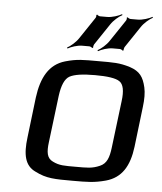

<svg xmlns="http://www.w3.org/2000/svg" viewBox="-51 -742 671 797"><g transform="rotate(5 284.0 -343.5)"><path d="M545 -321C549 -353 549 -380 544 -402C534 -445 519 -467 477 -481C432 -495 407 -494 344 -494C281 -494 256 -495 207 -481C141 -462 110 -405 99 -321L79 -153C70 -82 79 -35 125 -14C172 10 206 10 282 10C343 10 371 10 419 -3C484 -21 515 -72 525 -153L545 -321ZM431 -140C426 -100 417 -74 389 -62C357 -48 336 -49 289 -49C242 -49 221 -48 193 -62C167 -74 164 -100 169 -140L193 -336C199 -381 211 -408 230 -419C250 -430 285 -435 336 -435C387 -435 422 -430 438 -419C455 -408 461 -381 455 -336L431 -140ZM321 -562 380 -650C391 -667 413 -686 427 -693L426 -697C412 -689 385 -680 365 -680H335C331 -680 324 -684 323 -686L319 -684C321 -682 319 -673 316 -670L257 -582C246 -565 224 -546 210 -539L212 -535C226 -543 252 -552 272 -552H302C306 -552 313 -548 314 -546L318 -548C317 -550 319 -559 321 -562ZM448 -562 507 -650C518 -667 540 -686 554 -693L553 -697C539 -689 512 -680 492 -680H462C458 -680 451 -684 450 -686L446 -684C448 -682 446 -673 443 -670L384 -582C373 -565 351 -546 337 -539L339 -535C353 -543 379 -552 399 -552H429C433 -552 440 -548 441 -546L445 -548C444 -550 446 -559 448 -562Z"/></g></svg>

Font: Gamestation Storm Oblique 
Style: Italic
Weight: 400
Designer: Jonas Hecksher
Foundry: Jonas Hecksher, Playtypeª, e-types AS
Version: Version 1.003